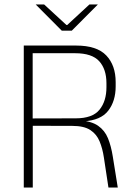

<svg xmlns="http://www.w3.org/2000/svg" viewBox="-20 -844 601 864"><path d="M468 0 447.5 -135Q441.5 -175.5 428.2 -207.8Q415 -240 386.5 -258.8Q358 -277.5 305.5 -277.5L114 -278V-311L321 -311.5Q396 -311.5 427.5 -350Q459 -388.5 459 -451.5V-469.5Q459 -532.5 426.5 -568.5Q394 -604.5 318 -604.5H111V-639H322.5Q416 -639 458.2 -594.5Q500.5 -550 500.5 -474.5V-455.5Q500.5 -389 467 -345.8Q433.5 -302.5 356.5 -298L355.5 -295L336.5 -302.5Q391.5 -299 421.5 -278Q451.5 -257 465.8 -222Q480 -187 487.5 -140L510 0ZM87 0V-639H127V-301.5L127.5 -285.5V0ZM258 -706 141 -823.5V-824H178.5L279 -731.5H282.5L382.5 -824H420V-823.5L303 -706Z"/></svg>

Font: Anek Latin ExtraLight
Style: Regular
Weight: 250
Designer: Yesha Goshar
Foundry: Ek Type
Version: Version 1.003